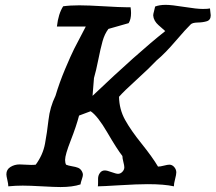

<svg xmlns="http://www.w3.org/2000/svg" viewBox="-20 -756 875 779"><path d="M5.9 -48.8Q5.9 -68.4 22.5 -78.6Q39.1 -88.9 59.6 -88.9Q66.4 -88.9 82 -87.9Q97.7 -86.9 106.4 -86.9Q118.2 -86.9 125 -87.9Q154.3 -127.9 162.6 -172.9Q170.9 -217.8 176.8 -269.5Q182.6 -321.3 205.1 -367.2Q220.7 -419.9 244.1 -475.6Q267.6 -531.2 280.8 -557.6Q293.9 -584 328.1 -648.4H210.9Q216.8 -700.2 236.3 -730.5Q263.7 -734.4 301.8 -734.4Q336.9 -734.4 402.3 -730.5Q467.8 -726.6 492.2 -726.6H509.8Q511.7 -712.9 511.7 -703.1Q511.7 -677.7 502 -662.1L419.9 -638.7Q404.3 -618.2 396 -588.4Q387.7 -558.6 378.9 -514.2Q370.1 -469.7 361.3 -439.5L355.5 -367.2Q537.1 -540 650.4 -629.9Q643.6 -636.7 632.8 -645.5Q622.1 -654.3 614.7 -662.6Q607.4 -670.9 603.5 -682.6Q601.6 -690.4 601.6 -693.4Q601.6 -699.2 605 -710.9Q608.4 -722.7 609.4 -729.5Q627 -736.3 652.3 -736.3Q675.8 -736.3 727.1 -728Q778.3 -719.7 802.7 -719.7Q822.3 -719.7 832 -721.7Q832 -715.8 833.5 -707Q835 -698.2 835 -694.3Q835 -674.8 819.3 -669.9Q803.7 -665 782.2 -664.6Q760.7 -664.1 753.9 -657.2Q735.4 -639.6 692.4 -589.4Q649.4 -539.1 615.2 -510.7Q586.9 -480.5 534.2 -432.6Q481.4 -384.8 462.9 -363.3Q463.9 -312.5 487.3 -270Q510.7 -227.5 554.7 -172.9Q598.6 -118.2 621.1 -80.1Q629.9 -80.1 645 -84Q660.2 -87.9 667 -87.9Q678.7 -87.9 687 -78.1Q695.3 -68.4 695.3 -56.6Q695.3 -47.9 690.4 -29.3Q685.5 -10.7 685.5 0Q646.5 -8.8 579.1 -8.8Q537.1 -8.8 465.8 -4.4Q394.5 0 377 0Q377.9 -4.9 377.9 -15.6V-31.2Q377.9 -43.9 385.3 -54.2Q392.6 -64.5 405.3 -64.5Q414.1 -64.5 432.6 -57.6Q451.2 -50.8 459 -50.8Q468.8 -50.8 476.6 -59.1Q484.4 -67.4 484.4 -77.1Q484.4 -84 480.5 -99.1Q476.6 -114.3 476.6 -123Q455.1 -150.4 415.5 -218.3Q376 -286.1 347.7 -304.7L300.8 -287.1Q290 -245.1 267.1 -186.5Q244.1 -127.9 244.1 -107.4Q244.1 -95.7 248 -87.9Q256.8 -84 272 -81.5Q287.1 -79.1 296.9 -75.2Q306.6 -71.3 312.5 -60.5Q316.4 -53.7 316.4 -46.9Q316.4 -41 312 -28.3Q307.6 -15.6 306.6 -7.8Q274.4 2.9 225.6 2.9Q202.1 2.9 150.9 0Q99.6 -2.9 72.3 -2.9Q43 -2.9 13.7 0Q13.7 -9.8 9.8 -25.9Q5.9 -42 5.9 -48.8Z"/></svg>

Font: Essays1743
Style: Italic
Weight: 500
Italic angle: -10°
Designer: Based on the typeface in a 1743 English translation of the essays of Montaigne.  PostScript/TrueType font designed by Jo
Version: Version 002.100